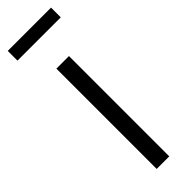

<svg xmlns="http://www.w3.org/2000/svg" viewBox="-265 -706 712 712"><g transform="rotate(-45 91.5 -350.0)"><path d="M59 0V-526H125V0ZM-22 -649V-700H205V-649Z"/></g></svg>

Font: Archivo Condensed Light
Style: Regular
Weight: 300
Width: 3
Designer: Hector Gatti
Foundry: Omnibus-Type
Version: Version 2.001